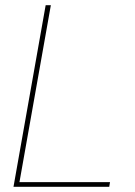

<svg xmlns="http://www.w3.org/2000/svg" viewBox="-20 -720 520 740"><path d="M32 0 156 -700H176L55 -18H404L401 0Z"/></svg>

Font: DM Sans 9pt Thin
Style: Italic
Weight: 250
Italic angle: -10°
Version: Version 4.004;gftools[0.9.30]